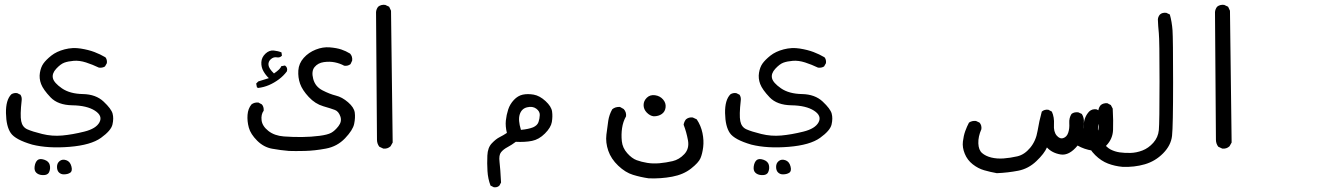

<svg xmlns="http://www.w3.org/2000/svg" viewBox="-20 -451 5540 801"><path d="M155.3 279.3Q140.6 278.3 131.3 269.5Q122.1 260.7 124.5 243.2Q127 225.6 136.2 217.3Q145.5 209 164.6 215.3Q183.6 221.7 187.5 236.8Q191.4 252 185.1 266.6Q178.7 281.2 155.3 279.3ZM246.1 276.4Q234.4 276.4 226.1 268.6Q217.8 260.7 217.8 245.1Q217.8 229.5 229 220.7Q240.2 211.9 256.3 217.3Q272.5 222.7 277.8 242.7Q283.2 262.7 272.9 269.5Q262.7 276.4 246.1 276.4ZM114.3 152.3Q43.9 131.8 24.9 104Q5.9 76.2 4.9 21Q3.9 -34.2 27.3 -57.6Q38.1 -64.5 51.8 -62.5L65.4 -55.7Q72.3 -44.9 70.3 -31.2Q63.5 29.3 68.4 54.2Q73.2 79.1 93.8 88.4Q114.3 97.7 155.8 107.9Q197.3 118.2 239.7 114.3Q282.2 110.4 331.5 98.1Q380.9 85.9 395 59.1Q409.2 32.2 376 10.7Q342.8 -10.7 282.2 -11.7Q221.7 -12.7 190.9 -44.9Q160.2 -77.1 151.4 -100.6Q142.6 -124 146.5 -147.5Q150.4 -170.9 161.1 -186Q171.9 -201.2 193.8 -218.8Q215.8 -236.3 249.5 -245.1Q283.2 -253.9 316.4 -248.5Q349.6 -243.2 374 -233.9Q398.4 -224.6 419.9 -211.9Q427.7 -202.1 425.8 -187.5L418 -173.8Q407.2 -167 392.6 -168.9Q366.2 -181.6 338.9 -190.4Q311.5 -199.2 287.6 -197.3Q263.7 -195.3 248 -189.5Q232.4 -183.6 214.4 -164.1Q196.3 -144.5 200.7 -125Q205.1 -105.5 238.3 -82.5Q271.5 -59.6 325.7 -58.6Q379.9 -57.6 412.1 -27.3Q444.3 2.9 449.7 22.9Q455.1 43 449.2 68.4Q443.4 93.8 401.4 124Q359.4 154.3 270 161.6Q180.7 168.9 114.3 152.3Z M1185.5 178.7Q1150.4 175.8 1115.2 169.4Q1080.1 163.1 1052.7 135.7Q1025.4 108.4 1018.1 81.5Q1010.7 54.7 1012.7 28.3Q1014.6 2 1029.3 -15.6Q1041 -24.4 1057.6 -23.4L1072.3 -15.6Q1081.1 -5.9 1080.1 10.7Q1068.4 26.4 1071.3 50.8Q1074.2 75.2 1099.6 95.2Q1125 115.2 1164.1 118.2Q1203.1 121.1 1240.7 120.6Q1278.3 120.1 1312.5 115.7Q1346.7 111.3 1361.8 103Q1377 94.7 1392.1 75.2Q1407.2 55.7 1399.9 34.7Q1392.6 13.7 1377.4 7.8Q1362.3 2 1328.6 -7.8Q1294.9 -17.6 1268.1 -46.4Q1241.2 -75.2 1231.9 -101.6Q1222.7 -127.9 1224.6 -157.2Q1226.6 -186.5 1247.1 -209.5Q1267.6 -232.4 1297.4 -244.1Q1327.1 -255.9 1356 -253.4Q1384.8 -251 1403.8 -244.6Q1422.9 -238.3 1440.4 -227.5Q1451.2 -215.8 1449.2 -198.2L1442.4 -183.6Q1431.6 -174.8 1416 -176.8Q1398.4 -186.5 1377 -190.9Q1355.5 -195.3 1331.1 -191.9Q1306.6 -188.5 1292.5 -171.4Q1278.3 -154.3 1286.6 -122.1Q1294.9 -89.8 1325.2 -74.2Q1355.5 -58.6 1381.3 -52.2Q1407.2 -45.9 1432.1 -24.4Q1457 -2.9 1460 18.6Q1462.9 40 1457.5 65.9Q1452.1 91.8 1419.4 126Q1386.7 160.2 1339.8 168.9Q1293 177.7 1251.5 178.7Q1210 179.7 1185.5 178.7ZM1056.6 -84 1051.8 -86.9 1048.8 -102.5 1057.6 -111.3 1101.6 -125Q1088.9 -136.7 1079.1 -153.8Q1069.3 -170.9 1070.3 -191.4Q1071.3 -211.9 1087.4 -227.1Q1103.5 -242.2 1122.1 -240.2Q1140.6 -238.3 1154.3 -232.4L1156.2 -218.8Q1147.5 -209 1133.8 -211.9Q1121.1 -213.9 1109.9 -204.1Q1098.6 -194.3 1100.1 -179.7Q1101.6 -165 1123 -144.5Q1150.4 -163.1 1153.3 -174.8L1168.9 -177.7Q1181.6 -168.9 1176.8 -153.3Q1163.1 -134.8 1143.6 -120.1Q1124 -105.5 1102.5 -96.2Q1081.1 -86.9 1056.6 -84Z M1579.1 168.9 1562.5 161.1Q1552.7 148.4 1552.7 131.8L1548.8 -400.4Q1549.8 -413.1 1557.6 -422.9Q1569.3 -432.6 1586.9 -430.7L1603.5 -422.9L1611.3 -406.2L1618.2 143.6L1609.4 159.2Q1596.7 170.9 1579.1 168.9Z M2040 330.1 2026.4 323.2Q2015.6 294.9 2013.7 262.7Q2011.7 230.5 2013.2 197.8Q2014.6 165 2031.7 147Q2048.8 128.9 2064.5 121.1Q2080.1 113.3 2094.7 103.5Q2087.9 76.2 2090.3 52.2Q2092.8 28.3 2100.1 5.9Q2107.4 -16.6 2124 -34.2Q2140.6 -51.8 2161.1 -56.2Q2181.6 -60.5 2206.5 -56.2Q2231.4 -51.8 2255.9 -29.3Q2280.3 -6.8 2283.2 14.2Q2286.1 35.2 2282.2 58.1Q2278.3 81.1 2253.4 106Q2228.5 130.9 2199.7 136.7Q2170.9 142.6 2131.8 140.6Q2115.2 153.3 2097.7 162.6Q2080.1 171.9 2070.3 184.1Q2060.5 196.3 2064 224.6Q2067.4 252.9 2070.3 310.5L2063.5 323.2Q2054.7 332 2040 330.1ZM2204.1 80.1Q2221.7 72.3 2226.6 58.1Q2231.4 43.9 2231.9 28.8Q2232.4 13.7 2217.3 2.4Q2202.1 -8.8 2179.2 -3.4Q2156.2 2 2148.4 25.9Q2140.6 49.8 2153.3 90.8Q2184.6 87.9 2204.1 80.1Z M2686.5 293Q2652.3 288.1 2620.6 278.3Q2588.9 268.6 2559.1 240.2Q2529.3 211.9 2517.6 177.7Q2505.9 143.6 2509.8 110.8Q2513.7 78.1 2517.6 52.7Q2521.5 27.3 2534.2 4.9Q2546.9 -5.9 2566.4 -4.9L2582 3.9Q2593.8 16.6 2591.8 34.2Q2579.1 56.6 2575.2 83.5Q2571.3 110.4 2574.2 138.2Q2577.1 166 2596.7 188Q2616.2 210 2636.2 217.3Q2656.2 224.6 2680.2 228.5Q2704.1 232.4 2731.4 230Q2758.8 227.5 2786.1 221.2Q2813.5 214.8 2835 191.9Q2856.4 168.9 2850.1 134.3Q2843.8 99.6 2832 69.3Q2834 56.6 2841.8 46.9Q2853.5 37.1 2870.1 39.1L2886.7 46.9Q2904.3 73.2 2910.6 104Q2917 134.8 2913.6 162.6Q2910.2 190.4 2902.3 209Q2894.5 227.5 2862.8 252.4Q2831.1 277.3 2784.2 286.1Q2737.3 294.9 2686.5 293ZM2707 34.2Q2691.4 32.2 2678.2 18.6Q2665 4.9 2665 -12.7Q2665 -30.3 2678.7 -43.5Q2692.4 -56.6 2712.9 -53.7Q2733.4 -50.8 2746.1 -36.1Q2758.8 -21.5 2756.8 -3.4Q2754.9 14.6 2741.2 24.4Q2727.5 34.2 2707 34.2Z M3155.3 279.3Q3140.6 278.3 3131.3 269.5Q3122.1 260.7 3124.5 243.2Q3127 225.6 3136.2 217.3Q3145.5 209 3164.6 215.3Q3183.6 221.7 3187.5 236.8Q3191.4 252 3185.1 266.6Q3178.7 281.2 3155.3 279.3ZM3246.1 276.4Q3234.4 276.4 3226.1 268.6Q3217.8 260.7 3217.8 245.1Q3217.8 229.5 3229 220.7Q3240.2 211.9 3256.3 217.3Q3272.5 222.7 3277.8 242.7Q3283.2 262.7 3272.9 269.5Q3262.7 276.4 3246.1 276.4ZM3114.3 152.3Q3043.9 131.8 3024.9 104Q3005.9 76.2 3004.9 21Q3003.9 -34.2 3027.3 -57.6Q3038.1 -64.5 3051.8 -62.5L3065.4 -55.7Q3072.3 -44.9 3070.3 -31.2Q3063.5 29.3 3068.4 54.2Q3073.2 79.1 3093.8 88.4Q3114.3 97.7 3155.8 107.9Q3197.3 118.2 3239.7 114.3Q3282.2 110.4 3331.5 98.1Q3380.9 85.9 3395 59.1Q3409.2 32.2 3376 10.7Q3342.8 -10.7 3282.2 -11.7Q3221.7 -12.7 3190.9 -44.9Q3160.2 -77.1 3151.4 -100.6Q3142.6 -124 3146.5 -147.5Q3150.4 -170.9 3161.1 -186Q3171.9 -201.2 3193.8 -218.8Q3215.8 -236.3 3249.5 -245.1Q3283.2 -253.9 3316.4 -248.5Q3349.6 -243.2 3374 -233.9Q3398.4 -224.6 3419.9 -211.9Q3427.7 -202.1 3425.8 -187.5L3418 -173.8Q3407.2 -167 3392.6 -168.9Q3366.2 -181.6 3338.9 -190.4Q3311.5 -199.2 3287.6 -197.3Q3263.7 -195.3 3248 -189.5Q3232.4 -183.6 3214.4 -164.1Q3196.3 -144.5 3200.7 -125Q3205.1 -105.5 3238.3 -82.5Q3271.5 -59.6 3325.7 -58.6Q3379.9 -57.6 3412.1 -27.3Q3444.3 2.9 3449.7 22.9Q3455.1 43 3449.2 68.4Q3443.4 93.8 3401.4 124Q3359.4 154.3 3270 161.6Q3180.7 168.9 3114.3 152.3Z M4138.7 271.5Q4111.3 266.6 4085.9 259.3Q4060.5 252 4038.1 234.4Q4015.6 216.8 4004.9 190.4Q3994.1 164.1 3997.1 139.6Q4000 115.2 4006.8 96.2Q4013.7 77.1 4022.5 60.5Q4035.2 51.8 4051.8 53.7L4066.4 60.5Q4076.2 71.3 4074.2 87.9Q4060.5 119.1 4061.5 147Q4062.5 174.8 4077.1 187.5Q4091.8 200.2 4115.2 206.1Q4138.7 211.9 4166.5 210Q4194.3 208 4224.1 201.2Q4253.9 194.3 4277.8 165.5Q4301.8 136.7 4308.6 95.2Q4315.4 53.7 4326.2 14.6Q4336.9 4.9 4353.5 6.8L4368.2 14.6Q4378.9 38.1 4377 68.4Q4375 98.6 4388.2 114.3Q4401.4 129.9 4416 125Q4430.7 120.1 4436.5 102.5Q4442.4 85 4440.9 63Q4439.5 41 4450.2 24.4Q4460.9 15.6 4478.5 17.6L4493.2 24.4Q4503.9 41 4501.5 62.5Q4499 84 4502.4 94.2Q4505.9 104.5 4521 112.3Q4536.1 120.1 4549.3 111.8Q4562.5 103.5 4564 75.7Q4565.4 47.9 4562.5 7.8Q4564.5 -3.9 4572.3 -12.7Q4583 -21.5 4599.6 -20.5L4614.3 -12.7L4622.1 2Q4625 54.7 4623.5 91.3Q4622.1 127.9 4596.2 155.3Q4570.3 182.6 4536.6 177.2Q4502.9 171.9 4475.6 156.2Q4440.4 199.2 4404.8 193.4Q4369.1 187.5 4347.7 164.1Q4336.9 189.5 4303.7 221.2Q4270.5 252.9 4228 261.2Q4185.5 269.5 4138.7 271.5Z M4663.1 245.1Q4630.9 242.2 4602.5 231.4Q4574.2 220.7 4549.3 196.3Q4524.4 171.9 4511.7 138.2Q4499 104.5 4501 70.3Q4502.9 36.1 4524.4 13.7Q4536.1 2.9 4553.7 4.9L4568.4 11.7Q4577.1 22.5 4576.2 39.1Q4557.6 70.3 4561 95.2Q4564.5 120.1 4580.6 142.1Q4596.7 164.1 4613.8 172.9Q4630.9 181.6 4650.9 184.6Q4670.9 187.5 4695.8 187Q4720.7 186.5 4746.1 176.8Q4771.5 167 4791.5 144.5Q4811.5 122.1 4814.5 91.8Q4817.4 61.5 4817.4 -111.3Q4817.4 -284.2 4814.5 -312.5Q4811.5 -340.8 4810.5 -370.1Q4811.5 -381.8 4819.3 -390.6Q4829.1 -399.4 4845.7 -397.5L4860.4 -390.6Q4869.1 -359.4 4871.6 -324.7Q4874 -290 4874 -106.9Q4874 76.2 4869.6 115.7Q4865.2 155.3 4832.5 188.5Q4799.8 221.7 4755.9 234.4Q4711.9 247.1 4663.1 245.1Z M5079.1 168.9 5062.5 161.1Q5052.7 148.4 5052.7 131.8L5048.8 -400.4Q5049.8 -413.1 5057.6 -422.9Q5069.3 -432.6 5086.9 -430.7L5103.5 -422.9L5111.3 -406.2L5118.2 143.6L5109.4 159.2Q5096.7 170.9 5079.1 168.9Z"/></svg>

Font: JasonHandwriting4
Style: Regular
Weight: 400
Version: Version 1.01.21